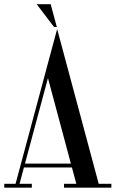

<svg xmlns="http://www.w3.org/2000/svg" viewBox="-40 -872 537 892"><path d="M195.5 -852.5H130.5L211 -746.5H224ZM225.5 -737 173.5 -544V-543.7L32.3 -18H-20.1V0H107.9V-18H50.8L71.2 -94H294.2L314.6 -18H257.4V0H477.4V-18H418.6ZM182.8 -509.2 289.3 -112H76Z"/></svg>

Font: Picaflor 24 pt
Style: Regular
Weight: 400
Designer: Ariel Martín Pérez
Foundry: Tunera Type Foundry
Version: Version 1.000;hotconv 1.0.109;makeotfexe 2.5.65596